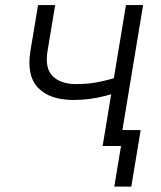

<svg xmlns="http://www.w3.org/2000/svg" viewBox="-20 -562 619 739"><path d="M264.2 -177.2Q171.4 -177.2 126.5 -224.1Q81.5 -271 97.2 -366.7L126.5 -542.5H192.4L163.1 -366.7Q151.9 -299.8 182.6 -269Q213.4 -238.3 273.9 -238.3Q323.7 -238.3 368.9 -248.3Q414.1 -258.3 461.9 -274.9L451.2 -212.4Q417.5 -201.2 387 -193.4Q356.4 -185.5 326.7 -181.4Q296.9 -177.2 264.2 -177.2ZM375 0 464.8 -542.5H530.8L440.9 0ZM419.9 156.2 445.8 0H403.8L413.6 -61.5H521.5L485.4 156.2Z"/></svg>

Font: Inter 16pt Light
Style: Italic
Weight: 300
Italic angle: -9.3988°
Version: Version 4.001;git-66647c0bb